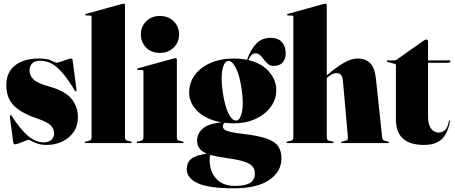

<svg xmlns="http://www.w3.org/2000/svg" viewBox="-20 -775 2462 1040"><path d="M216 -4Q243 -4 258 -17.2Q273 -30.5 273 -52Q273 -77 254.5 -96Q236 -115 184 -132Q118 -154.5 81 -181Q44 -207.5 29 -240Q14 -272.5 14 -313Q14 -383.5 61.5 -420.8Q109 -458 189 -458Q236.5 -458 258.8 -446.5Q281 -435 286 -435Q292 -435 309 -440.8Q326 -446.5 342.8 -452.2Q359.5 -458 365 -458Q372 -458 373 -451L394 -292Q395.5 -281.5 392 -280Q389 -278.5 386 -283Q348 -346 317.2 -381.5Q286.5 -417 257.8 -431.5Q229 -446 197 -446Q168.5 -446 154.2 -431.5Q140 -417 140 -393Q140 -365.5 161.5 -344.8Q183 -324 248 -306Q334.5 -281.5 368.2 -238.8Q402 -196 402 -141Q402 -94 378.8 -60.2Q355.5 -26.5 317 -8.2Q278.5 10 232 10Q204 10 183.5 3Q163 -4 150.8 -11Q138.5 -18 136 -18Q132 -18 116.2 -11.8Q100.5 -5.5 84 0.8Q67.5 7 62 7Q52.5 7 51 -7L34 -138Q33 -149 37 -152Q38 -153 43 -148Q92 -71.5 133 -37.8Q174 -4 216 -4Z M657 -748V-32Q657 -15.5 669 -13L688 -8.5Q694 -7 694 -4Q694 0 689 0H444Q439 0 439 -4Q439 -7 445 -8.5L464 -13Q476 -15.5 476 -32V-683Q476 -691 467.5 -691H448Q442 -691 442 -695.5Q442 -698.5 447 -700L636.5 -752.5Q646.5 -755 650 -755Q657 -755 657 -748Z M845.5 -488.5Q800 -488.5 771.5 -517.5Q743 -546.5 743 -588.5Q743 -630.5 771.5 -659.5Q800 -688.5 845.5 -688.5Q891.5 -688.5 920.8 -659.5Q950 -630.5 950 -588.5Q950 -546.5 920.8 -517.5Q891.5 -488.5 845.5 -488.5ZM938 -453V-32Q938 -15.5 950 -13L969 -8.5Q975 -7 975 -4Q975 0 970 0H725Q720 0 720 -4Q720 -7 726 -8.5L745 -13Q757 -15.5 757 -32V-388Q757 -396 748.5 -396H729Q723 -396 723 -400.5Q723 -403.5 728 -405L917.5 -457.5Q927.5 -460 931 -460Q938 -460 938 -453Z M1301.5 -49Q1380.5 -40 1424.8 -24.2Q1469 -8.5 1486.8 17.5Q1504.5 43.5 1504.5 83Q1504.5 155 1438 200Q1371.5 245 1248.5 245Q1108.5 245 1050 216.8Q991.5 188.5 991.5 143Q991.5 104.5 1016.8 84.8Q1042 65 1100.5 57.5Q1047.5 36.5 1047.5 -13Q1047.5 -51 1077 -77.5Q1106.5 -104 1178.5 -112.5Q1096.5 -127.5 1050.5 -172.2Q1004.5 -217 1004.5 -273Q1004.5 -325.5 1034.2 -367.2Q1064 -409 1119 -433.5Q1174 -458 1249.5 -458Q1285.5 -458 1318 -451Q1336.5 -504.5 1367 -537.2Q1397.5 -570 1445 -570Q1486.5 -570 1507 -547Q1527.5 -524 1527.5 -487Q1527.5 -454.5 1510.8 -436.2Q1494 -418 1463 -418Q1444.5 -418 1432 -428.2Q1419.5 -438.5 1409.5 -452Q1399.5 -465.5 1389.2 -475.8Q1379 -486 1365 -486Q1339.5 -486 1326 -449.5Q1399 -432 1437.8 -386.2Q1476.5 -340.5 1476.5 -287Q1476.5 -236.5 1446.5 -195.8Q1416.5 -155 1364.5 -131Q1312.5 -107 1246.5 -107Q1221 -107 1197.5 -110Q1187.5 -103.5 1187.5 -90Q1187.5 -80 1196.5 -73Q1205.5 -66 1230 -60.2Q1254.5 -54.5 1301.5 -49ZM1215.5 -445Q1194 -442 1184.8 -398.2Q1175.5 -354.5 1186.5 -277Q1197.5 -199 1218.2 -159Q1239 -119 1260.5 -122Q1281.5 -125 1290.8 -168.8Q1300 -212.5 1289 -291Q1278 -368.5 1257 -408.2Q1236 -448 1215.5 -445ZM1115.5 89Q1115.5 154 1151.2 193Q1187 232 1253.5 232Q1307.5 232 1334 216.2Q1360.5 200.5 1360.5 164Q1360.5 142.5 1348 127Q1335.5 111.5 1303.5 100.8Q1271.5 90 1213.5 82Q1184.5 78 1161 73.5Q1137.5 69 1119.5 64Q1115.5 74 1115.5 89Z M1750 -748V-366.5Q1802 -411.5 1842.8 -434.8Q1883.5 -458 1916 -458Q1960.5 -458 1985.2 -432.8Q2010 -407.5 2016 -351L2050 -32Q2051.5 -15.5 2062 -13L2081 -8.5Q2087 -7 2087 -4Q2087 0 2082 0H1832.5Q1827.5 0 1827.5 -4Q1827.5 -7 1833.5 -8.5L1852.5 -13Q1866 -16 1864.5 -32L1838 -332Q1836 -356.5 1828 -367.8Q1820 -379 1802 -379Q1789.5 -379 1777.8 -372.8Q1766 -366.5 1754 -356L1750 -352.5V-32Q1750 -15.5 1762 -13L1781 -8.5Q1787 -7 1787 -4Q1787 0 1782 0H1537Q1532 0 1532 -4Q1532 -7 1538 -8.5L1557 -13Q1569 -15.5 1569 -32V-683Q1569 -691 1560.5 -691H1541Q1535 -691 1535 -695.5Q1535 -698.5 1540 -700L1729.5 -752.5Q1739.5 -755 1743 -755Q1750 -755 1750 -748Z M2118.5 -429 2081.5 -439Q2075.5 -440 2075.5 -444Q2075.5 -448 2079.5 -448H2119.5Q2123.5 -448 2127.5 -451L2273.5 -554Q2282.5 -561 2289.5 -561Q2298.5 -561 2298.5 -550V-448H2415.5Q2420.5 -448 2420.5 -444Q2420.5 -435 2405.5 -435H2298.5V-145Q2298.5 -100.5 2314.5 -78.8Q2330.5 -57 2357.5 -57Q2375.5 -57 2390.2 -70Q2405 -83 2411.5 -119Q2412.5 -123 2415.5 -123Q2418.5 -123 2417.5 -119Q2406.5 -54 2373.8 -22Q2341 10 2275.5 10Q2201.5 10 2163 -24Q2124.5 -58 2124.5 -129V-420Q2124.5 -428 2118.5 -429Z"/></svg>

Font: Fraunces 144pt S000 Black
Style: Regular
Weight: 900
Version: Version 1.000; ttfautohint (v1.8.3)